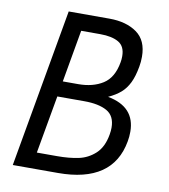

<svg xmlns="http://www.w3.org/2000/svg" viewBox="-82 -795 763 865"><g transform="rotate(10 300.0 -362.5)"><path d="M162.5 -725H349Q426 -725 474.5 -690.5Q523 -656 523 -581Q523 -557.5 519 -536Q511 -490 496.5 -460.5Q482 -431 460.2 -412Q438.5 -393 404 -377Q530 -353.5 530 -239Q530 -216.5 526 -195Q491.5 0 241 0H34.5ZM440.5 -211Q443.5 -228.5 443.5 -242.5Q443.5 -296.5 405.8 -317.8Q368 -339 302 -339H178.5L131.5 -74H224Q279.5 -74 322 -83Q364.5 -92 397.5 -122.2Q430.5 -152.5 440.5 -211ZM432.5 -540Q435 -552.5 435 -568Q435 -613.5 404.5 -631.2Q374 -649 320.5 -649H233L191 -410H261.5Q328.5 -410 374.2 -439Q420 -468 432.5 -540Z"/></g></svg>

Font: JuliaMono
Style: Italic
Weight: 400
Italic angle: -9°
Monospace: yes
Designer: cormullion
Foundry: corm
Version: Version 0.057; ttfautohint (v1.8.4)